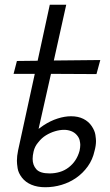

<svg xmlns="http://www.w3.org/2000/svg" viewBox="-20 -776 461 806"><path d="M385 -465 194 -466 142 -235Q153 -243 163 -250Q192 -269 222 -278.5Q252 -288 278 -288Q308 -288 330 -277Q352 -266 365 -246.5Q378 -227 380.5 -209.5Q383 -192 383 -184Q383 -165 377 -143Q369 -106 348.5 -77.5Q328 -49 300 -29.5Q272 -10 238.5 0Q205 10 170 10Q137 10 112 -0.5Q87 -11 72 -30.5Q57 -50 54 -69.5Q51 -89 51 -101Q51 -121 56 -145L126 -466H37L51 -520L138 -521L189 -756H258L206 -522L401 -524ZM141 -179Q126 -162 121 -140Q117 -123 117 -109Q117 -83 132.5 -65.5Q148 -48 188 -48Q210 -48 230.5 -54Q251 -60 268 -73Q285 -86 296.5 -103.5Q308 -121 314 -143Q317 -157 317 -168Q317 -175 314.5 -186.5Q312 -198 302.5 -209Q293 -220 279 -225.5Q265 -231 249 -231Q231 -231 211 -225Q191 -219 173 -208Q155 -197 141 -179Z"/></svg>

Font: Isabella Sans
Style: Italic
Weight: 400
Italic angle: -12°
Designer: Christian Thalmann (Catharsis Fonts), Cristiano Sobral
Foundry: The Isabella Sans Project Authors
Version: Version 2.026; ttfautohint (v1.8.4.7-5d5b-dirty)